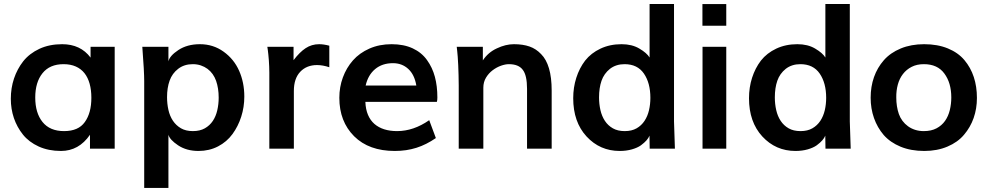

<svg xmlns="http://www.w3.org/2000/svg" viewBox="-20 -731 4872 944"><path d="M294.9 -86.4Q365.7 -86.4 397 -130.9Q429.2 -175.3 429.2 -250.5Q429.2 -288.6 420.7 -319.3Q412.1 -350.1 395.3 -371.3Q378.4 -392.6 352.5 -404.1Q326.7 -415.5 292.5 -415.5Q224.6 -415.5 189 -371.1Q153.3 -326.7 153.3 -251.5Q153.3 -175.8 189 -131.3Q225.1 -86.4 294.9 -86.4ZM279.8 11.2Q218.3 11.2 170.2 -10.7Q122.1 -32.7 92.8 -69.3Q63.5 -106 48.3 -150.6Q33.2 -195.3 33.2 -245.1Q33.2 -297.9 48.8 -344.7Q64.5 -391.6 94.2 -429.7Q125 -468.3 173.8 -491Q222.7 -513.7 285.6 -513.7Q376 -513.7 425.3 -447.8V-501H543.9V0H422.4V-68.4Q367.7 11.2 279.8 11.2Z M928.2 -86.4Q962.9 -86.4 987.1 -100.1Q1011.2 -113.8 1026.4 -136.5Q1041.5 -159.2 1048.3 -189Q1055.2 -218.8 1055.2 -251Q1055.2 -296.9 1042.5 -333.5Q1036.1 -351.6 1025.4 -366.7Q1014.6 -381.8 1000 -392.6Q985.4 -403.3 967.3 -409.4Q949.2 -415.5 927.7 -415.5Q885.7 -415.5 856 -392.6Q826.7 -370.1 814 -334.7Q801.3 -299.3 801.3 -253.4Q801.3 -220.7 808.1 -190.4Q814.9 -160.2 830.3 -137.2Q845.7 -114.3 869.6 -100.3Q893.6 -86.4 928.2 -86.4ZM689 192.9V-332.5Q689 -354.5 686.8 -396.2Q684.6 -438 679.7 -501H808.1V-429.2Q814 -456.5 856.9 -484.9Q900.4 -513.7 962.9 -513.7Q1028.3 -513.7 1079.1 -477.1Q1130.4 -440.4 1155.8 -382.8Q1181.2 -325.2 1181.2 -256.3Q1181.2 -204.6 1166 -157.2Q1150.9 -109.9 1123 -71.8Q1095.2 -33.7 1052 -11.2Q1008.8 11.2 956.1 11.2Q897 11.2 855.5 -16.6Q814 -44.4 808.1 -68.8V192.9Z M1304.2 0V-374Q1304.2 -388.7 1303.5 -404.1Q1302.7 -419.4 1301.8 -435.1Q1300.8 -450.7 1299.3 -463.1Q1297.9 -475.6 1296.9 -483.9L1294.4 -501H1423.3V-435.1Q1453.1 -474.6 1482.7 -494.1Q1512.2 -513.7 1549.3 -513.7Q1571.3 -513.7 1599.1 -506.3V-400.4Q1566.9 -411.1 1538.6 -411.1Q1487.8 -411.1 1456.5 -378.4Q1424.8 -345.2 1424.8 -283.7V0Z M2026.9 -310.5Q2018.1 -363.8 1987.3 -392.1Q1956.5 -420.4 1912.1 -420.4Q1859.4 -420.4 1824.5 -391.4Q1789.6 -362.3 1777.8 -310.5ZM1920.9 11.2Q1793.9 11.2 1721.2 -61Q1648.4 -133.8 1648.4 -250Q1648.4 -303.2 1665.8 -350.3Q1683.1 -397.5 1715.3 -434.1Q1747.6 -470.7 1796.4 -492.2Q1845.2 -513.7 1905.3 -513.7Q1965.3 -513.7 2009.3 -493.2Q2053.2 -472.7 2079.6 -435.5Q2106 -398.9 2118.2 -353.3Q2130.4 -307.6 2130.4 -251.5Q2130.4 -238.3 2127.9 -230H1776.4Q1777.8 -193.4 1789.3 -166.3Q1800.8 -139.2 1821 -121.6Q1841.3 -104 1869.4 -95.2Q1897.5 -86.4 1932.1 -86.4Q2013.2 -86.4 2090.3 -140.1L2123 -52.2Q2099.6 -36.1 2075.9 -24.2Q2052.2 -12.2 2027.6 -4.4Q2002.9 3.4 1976.6 7.3Q1950.2 11.2 1920.9 11.2Z M2235.4 0V-310.1Q2235.4 -336.9 2234.6 -361.8Q2233.9 -386.7 2232.9 -410.6Q2231.9 -434.6 2230.5 -451.7Q2229 -468.8 2228 -479.5L2225.6 -501H2354V-434.1Q2379.9 -473.6 2422.9 -493.2Q2465.8 -513.7 2506.8 -513.7Q2550.8 -513.7 2583.3 -502.4Q2615.7 -491.2 2640.6 -464.8Q2666 -439.5 2679.2 -394.8Q2692.4 -350.1 2692.4 -285.6V0H2571.3V-293.9Q2571.3 -360.8 2550.3 -387.7Q2529.8 -415.5 2481.9 -415.5Q2464.8 -415.5 2443.4 -408Q2421.9 -400.4 2402.3 -385.7Q2382.8 -371.1 2369.6 -349.4Q2356.4 -327.6 2356.4 -299.8V0Z M3051.8 -86.4Q3085.9 -86.4 3109.9 -100.1Q3133.8 -113.8 3148.9 -136.7Q3164.1 -159.7 3170.9 -189Q3177.7 -218.3 3177.7 -250Q3177.7 -322.8 3146 -369.1Q3114.3 -415.5 3050.8 -415.5Q3008.8 -415.5 2979 -392.6Q2949.7 -369.1 2937.5 -334Q2925.3 -298.8 2925.3 -252Q2925.3 -219.7 2932.1 -189.7Q2939 -159.7 2954.1 -136.7Q2969.2 -113.8 2993.2 -100.1Q3017.1 -86.4 3051.8 -86.4ZM3026.9 11.2Q2929.7 11.2 2863.8 -60.1Q2798.3 -131.3 2798.3 -248Q2798.3 -301.3 2813.5 -348.6Q2828.6 -396 2856.9 -433.1Q2886.2 -470.2 2932.4 -491.9Q2978.5 -513.7 3036.1 -513.7Q3087.4 -513.7 3123.5 -492.2Q3160.2 -470.7 3173.8 -448.2V-711.4H3293.9V-133.8Q3293.9 -130.9 3298.3 0H3174.3L3173.3 -64Q3168.9 -52.7 3158.7 -41Q3148.4 -29.3 3131.3 -16.6Q3114.3 -4.4 3086.9 3.4Q3059.6 11.2 3026.9 11.2Z M3433.6 -604.5V-710.9H3550.8V-604.5ZM3434.1 0V-501H3550.8V0Z M3916 -86.4Q3950.2 -86.4 3974.1 -100.1Q3998 -113.8 4013.2 -136.7Q4028.3 -159.7 4035.2 -189Q4042 -218.3 4042 -250Q4042 -322.8 4010.3 -369.1Q3978.5 -415.5 3915 -415.5Q3873 -415.5 3843.3 -392.6Q3814 -369.1 3801.8 -334Q3789.6 -298.8 3789.6 -252Q3789.6 -219.7 3796.4 -189.7Q3803.2 -159.7 3818.4 -136.7Q3833.5 -113.8 3857.4 -100.1Q3881.3 -86.4 3916 -86.4ZM3891.1 11.2Q3793.9 11.2 3728 -60.1Q3662.6 -131.3 3662.6 -248Q3662.6 -301.3 3677.7 -348.6Q3692.9 -396 3721.2 -433.1Q3750.5 -470.2 3796.6 -491.9Q3842.8 -513.7 3900.4 -513.7Q3951.7 -513.7 3987.8 -492.2Q4024.4 -470.7 4038.1 -448.2V-711.4H4158.2V-133.8Q4158.2 -130.9 4162.6 0H4038.6L4037.6 -64Q4033.2 -52.7 4022.9 -41Q4012.7 -29.3 3995.6 -16.6Q3978.5 -4.4 3951.2 3.4Q3923.8 11.2 3891.1 11.2Z M4524.4 11.2Q4458.5 11.2 4407.7 -9.8Q4356.9 -30.8 4324.7 -67.4Q4293.5 -104 4277.1 -150.6Q4260.7 -197.3 4260.7 -250.5Q4260.7 -305.2 4277.1 -351.8Q4293.5 -398.4 4325.7 -435.1Q4357.9 -471.7 4408.7 -492.7Q4459.5 -513.7 4523.9 -513.7Q4589.8 -513.7 4640.4 -492.9Q4690.9 -472.2 4721.7 -435.5Q4752.4 -398.9 4767.8 -352.3Q4783.2 -305.7 4783.2 -249.5Q4783.2 -196.8 4767.1 -150.9Q4751 -105 4719.7 -68.4Q4689 -31.7 4638.4 -10.3Q4587.9 11.2 4524.4 11.2ZM4522 -86.4Q4558.6 -86.4 4584.5 -100.1Q4610.4 -113.8 4626.5 -136.7Q4642.6 -159.7 4649.9 -189.7Q4657.2 -219.7 4657.2 -252Q4657.2 -323.7 4623 -369.6Q4589.4 -415.5 4522.5 -415.5Q4487.8 -415.5 4462.2 -402.3Q4436.5 -389.2 4419.4 -366.9Q4402.3 -344.7 4394.3 -315.2Q4386.2 -285.6 4386.7 -252Q4386.7 -207 4399.4 -170.4Q4405.8 -152.3 4417.2 -137Q4428.7 -121.6 4444.1 -110.4Q4459.5 -99.1 4479 -92.8Q4498.5 -86.4 4522 -86.4Z"/></svg>

Font: Ride
Style: Bold
Weight: 700
Version: Version 3.000